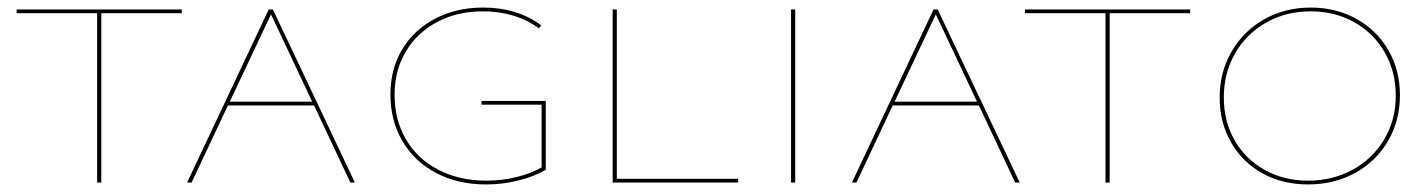

<svg xmlns="http://www.w3.org/2000/svg" viewBox="-20 -483 3778 508"><path d="M461 -448H248V0H237V-448H24V-458H461Z M811 -204H583L487 0H475L691 -458H702L919 0H907ZM806 -214 697 -445 588 -214Z M1424 -216V-34Q1394 -16 1352 -5.5Q1310 5 1266 5Q1191 5 1133.5 -25.5Q1076 -56 1044.5 -110Q1013 -164 1013 -233Q1013 -301 1044.5 -353Q1076 -405 1132 -434Q1188 -463 1258 -463Q1349 -463 1412 -416L1406 -408Q1344 -453 1257 -453Q1190 -453 1137 -425Q1084 -397 1054 -347Q1024 -297 1024 -232Q1024 -166 1054 -114.5Q1084 -63 1139.5 -34Q1195 -5 1267 -5Q1308 -5 1346.5 -14.5Q1385 -24 1413 -40V-206H1254V-216Z M1933 -10V0H1601V-458H1612V-10Z M2073 -458H2084V0H2073Z M2570 -204H2342L2246 0H2234L2450 -458H2461L2678 0H2666ZM2565 -214 2456 -445 2347 -214Z M3129 -448H2916V0H2905V-448H2692V-458H3129Z M3207 -225Q3207 -292 3238.5 -346.5Q3270 -401 3325 -432Q3380 -463 3448 -463Q3515 -463 3569 -433Q3623 -403 3653.5 -350Q3684 -297 3684 -231Q3684 -164 3652.5 -110Q3621 -56 3565.5 -25.5Q3510 5 3441 5Q3373 5 3320 -24.5Q3267 -54 3237 -106.5Q3207 -159 3207 -225ZM3673 -230Q3673 -293 3644 -344Q3615 -395 3563.5 -424Q3512 -453 3448 -453Q3383 -453 3330.5 -423.5Q3278 -394 3248 -342Q3218 -290 3218 -225Q3218 -162 3246.5 -112Q3275 -62 3326 -33.5Q3377 -5 3441 -5Q3506 -5 3559 -34Q3612 -63 3642.5 -114.5Q3673 -166 3673 -230Z"/></svg>

Font: Ysabeau SC Hairline
Style: Regular
Weight: 100
Designer: Christian Thalmann (Catharsis Fonts)
Version: Version 0.003